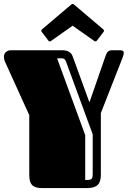

<svg xmlns="http://www.w3.org/2000/svg" viewBox="-20 -957 650 977"><path d="M128.9 -371.1 4.9 -644Q2 -650.9 1 -656.2Q0 -661.6 0 -667Q0 -684.1 10.7 -692.6Q21.5 -701.2 33.2 -701.2H299.8Q312 -701.2 320.8 -698Q329.6 -694.8 335.4 -690.4Q341.3 -686 344.5 -680.9Q347.7 -675.8 349.1 -671.9L435.1 -436L513.2 -661.1Q516.1 -669.4 518.8 -676.8Q521.5 -684.1 525.1 -689.5Q528.8 -694.8 534.2 -698Q539.6 -701.2 548.3 -701.2H593.3Q600.1 -701.2 605 -698.2Q609.9 -695.3 609.9 -688.5Q609.9 -679.2 604 -664.1L493.2 -381.8V-68.4Q493.2 -51.3 489.7 -38.6Q486.3 -25.9 478.3 -17.3Q470.2 -8.8 456.8 -4.4Q443.4 0 422.9 0H192.4Q173.3 0 161.1 -4.4Q148.9 -8.8 141.8 -17.1Q134.8 -25.4 131.8 -38.1Q128.9 -50.8 128.9 -67.9ZM413.6 -41Q425.3 -41 432.6 -41.7Q439.9 -42.5 444.3 -45.7Q448.7 -48.8 450.2 -54.9Q451.7 -61 451.7 -72.3V-273.4L315.4 -645Q312.5 -653.3 307.4 -656.7Q302.2 -660.2 293.9 -660.2H270.5L413.6 -269.5ZM349.6 -826.2 240.2 -749Q238.3 -748 236.8 -747.1Q235.4 -746.1 233.9 -746.1Q229 -746.1 225.6 -751L192.9 -793.9Q189.9 -797.4 189.9 -800.8Q189.9 -804.2 194.3 -808.1L342.8 -934.1Q344.2 -935.1 345.7 -936Q347.2 -937 349.6 -937Q352.1 -937 353.5 -936Q355 -935.1 356.4 -934.1L504.9 -808.1Q509.3 -804.2 509.3 -800.8Q509.3 -797.4 506.3 -793.9L473.6 -751Q469.7 -746.1 465.3 -746.1Q463.9 -746.1 462.4 -747.1Q460.9 -748 459 -749Z"/></svg>

Font: Fascinate Inline
Style: Regular
Weight: 900
Designer: Astigmatic (AOETI)
Foundry: Astigmatic (AOETI)
Version: Version 1.000